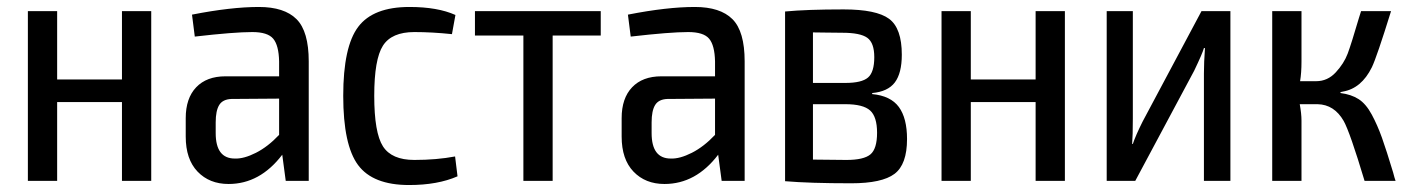

<svg xmlns="http://www.w3.org/2000/svg" viewBox="-20 -519 4049 551"><path d="M414 -487V0H330V-226H144V0H60V-487H144V-291H330V-487Z M723 -499Q796 -499 831 -464Q866 -429 866 -343V0H800L790 -75Q726 9 636 9Q581 9 547 -26.5Q513 -62 513 -127V-180Q513 -237 543 -268.5Q573 -300 627 -300H781V-343Q780 -389 764 -408Q748 -427 704 -427Q652 -427 539 -414L531 -477Q643 -499 723 -499ZM654 -64Q680 -63 714.5 -80.5Q749 -98 781 -132V-236L644 -235Q619 -234 609 -217.5Q599 -201 599 -168V-137Q599 -64 654 -64Z M1155 -499Q1236 -499 1287 -476L1277 -421Q1220 -427 1169 -427Q1104 -427 1079 -388Q1054 -349 1054 -244Q1054 -138 1079 -99Q1104 -60 1169 -60Q1233 -60 1286 -70L1293 -13Q1236 12 1154 12Q1050 12 1007.5 -45.5Q965 -103 965 -244Q965 -385 1008 -442Q1051 -499 1155 -499Z M1704 -417H1566V0H1482V-417H1343V-487H1704Z M1974 -499Q2047 -499 2082 -464Q2117 -429 2117 -343V0H2051L2041 -75Q1977 9 1887 9Q1832 9 1798 -26.5Q1764 -62 1764 -127V-180Q1764 -237 1794 -268.5Q1824 -300 1878 -300H2032V-343Q2031 -389 2015 -408Q1999 -427 1955 -427Q1903 -427 1790 -414L1782 -477Q1894 -499 1974 -499ZM1905 -64Q1931 -63 1965.5 -80.5Q2000 -98 2032 -132V-236L1895 -235Q1870 -234 1860 -217.5Q1850 -201 1850 -168V-137Q1850 -64 1905 -64Z M2483 -252V-249Q2536 -244 2559.5 -212Q2583 -180 2583 -120Q2583 -47 2547 -20Q2511 7 2423 7Q2303 7 2233 1V-486Q2295 -492 2401 -492Q2495 -492 2531.5 -465Q2568 -438 2568 -362Q2568 -309 2548 -282.5Q2528 -256 2483 -252ZM2397 -425Q2379 -425 2351.5 -425.5Q2324 -426 2313 -426V-281H2406Q2453 -281 2471 -296.5Q2489 -312 2489 -355Q2489 -396 2469 -410.5Q2449 -425 2397 -425ZM2313 -61 2409 -60Q2459 -60 2478 -76Q2497 -92 2497 -138Q2497 -184 2477 -202Q2457 -220 2406 -220H2313Z M3036 -487V0H2952V-226H2766V0H2682V-487H2766V-291H2952V-487Z M3511 0H3435V-308Q3435 -340 3438 -381H3435Q3431 -366 3407 -316L3238 0H3156V-487H3231V-179Q3231 -130 3229 -106H3231Q3239 -130 3259 -170L3428 -487H3511Z M3827 -255V-252Q3858 -248 3879 -234.5Q3900 -221 3916.5 -190.5Q3933 -160 3946 -123.5Q3959 -87 3978 -24Q3982 -8 3985 0H3896Q3854 -140 3836 -172Q3809 -219 3761 -220H3710Q3715 -193 3715 -173V0H3631V-487H3715V-342Q3715 -310 3711 -286H3757Q3790 -286 3813.5 -311.5Q3837 -337 3847.5 -365Q3858 -393 3880 -468Q3884 -480 3886 -487H3972Q3931 -355 3917 -326Q3887 -265 3833 -256Q3830 -255 3827 -255Z"/></svg>

Font: exo2condensed_r
Style: Regular
Weight: 400
Width: 3
Designer: Natanael Gama
Version: Version 1.001;PS 001.001;hotconv 1.0.70;makeotf.lib2.5.58329